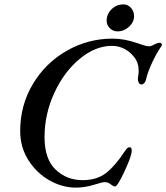

<svg xmlns="http://www.w3.org/2000/svg" viewBox="-20 -841 758 875"><path d="M72 -244Q72 -361 129.5 -457.5Q187 -554 284 -609.5Q381 -665 493 -665Q546 -665 604 -645Q613 -642 630.5 -636Q648 -630 659 -630Q669 -630 682 -638Q698 -646 707 -646Q712 -646 715 -643.5Q718 -641 718 -637Q718 -634 714 -628Q695 -602 673.5 -556Q652 -510 645 -477Q643 -468 637 -462Q631 -456 625 -456Q616 -456 611.5 -466Q607 -476 609 -490Q612 -504 612 -518Q612 -555 592 -580Q574 -604 547.5 -618Q521 -632 490 -632Q415 -632 343.5 -573Q272 -514 227.5 -417.5Q183 -321 183 -216Q183 -116 233.5 -68Q284 -20 356 -20Q421 -20 462.5 -52Q504 -84 547 -149Q554 -160 559 -165Q564 -170 571 -170Q582 -170 580 -148Q576 -121 545.5 -56Q515 9 504 9Q499 9 492.5 4.5Q486 0 483 -2Q472 -11 457 -11Q447 -11 412 0Q368 14 325 14Q264 14 205.5 -19Q147 -52 109.5 -111Q72 -170 72 -244ZM466 -746Q466 -777 488.5 -799Q511 -821 543 -821Q563 -821 577 -805Q591 -789 591 -768Q591 -740 568 -719Q545 -698 515 -698Q495 -698 480.5 -712.5Q466 -727 466 -746Z"/></svg>

Font: EB Garamond Medium
Style: Italic
Weight: 500
Italic angle: -17.2°
Designer: Georg Duffner and Octavio Pardo
Foundry: Georg Duffner
Version: Version 1.000